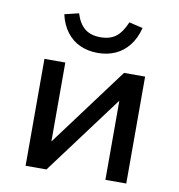

<svg xmlns="http://www.w3.org/2000/svg" viewBox="-82 -805 820 879"><g transform="rotate(10 328.5 -365.0)"><path d="M95 0V-497H192V-130L465 -497H563V0H466V-368L192 0ZM330 -566Q285 -566 248 -582.5Q211 -599 185.5 -632.5Q160 -666 149 -714L215 -730Q229 -684 256.5 -661.5Q284 -639 330 -639Q374 -639 401.5 -660Q429 -681 449 -729L513 -714Q500 -664 473.5 -631Q447 -598 410.5 -582Q374 -566 330 -566Z"/></g></svg>

Font: Nunito Sans 7pt Medium
Style: Regular
Weight: 500
Designer: Vernon Adams
Foundry: Vernon Adams
Version: Version 3.101;gftools[0.9.27]